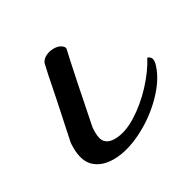

<svg xmlns="http://www.w3.org/2000/svg" viewBox="-104 -532 660 651"><g transform="rotate(-30 226.5 -206.5)"><path d="M68 -96Q68 -109 69 -116L101 -268Q121 -370 127 -393Q132 -405 146 -412.5Q160 -420 178 -420Q194 -420 204.5 -413.5Q215 -407 216 -399Q195 -306 159 -124Q158 -116 158 -103Q158 -75 170 -63Q182 -51 205 -51Q245 -51 291 -79.5Q337 -108 376.5 -150.5Q416 -193 438 -235Q453 -229 453 -215Q453 -205 449 -194.5Q445 -184 444 -181Q425 -136 378.5 -92Q332 -48 274.5 -20.5Q217 7 168 7Q122 7 95 -17.5Q68 -42 68 -96Z"/></g></svg>

Font: Charmonman
Style: Bold
Weight: 700
Designer: Ekaluck Peanpanawate
Foundry: Cadson Demak Co.,Ltd.
Version: Version 1.000; ttfautohint (v1.6)